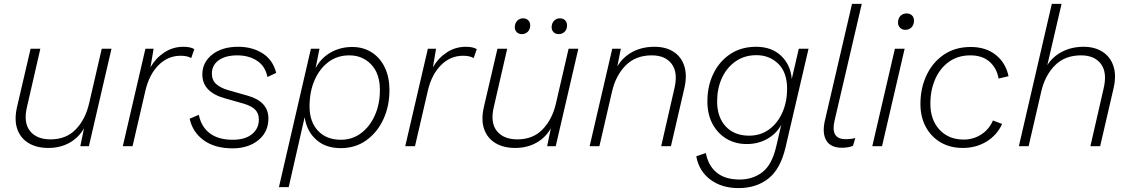

<svg xmlns="http://www.w3.org/2000/svg" viewBox="-20 -750 5800 985"><path d="M228 9Q168 9 126.5 -16Q85 -41 68.5 -88.5Q52 -136 68 -204L137 -500H187L119 -204Q99 -122 133.5 -78.5Q168 -35 239 -35Q319 -35 368.5 -86Q418 -137 437 -219L502 -500H552L436 0H392L411 -92Q384 -44 336.5 -17.5Q289 9 228 9Z M610 0 726 -500H768L752 -405Q779 -452 823 -481Q867 -510 921 -510Q957 -510 977 -498L961 -452Q941 -464 907 -464Q841 -464 793 -415.5Q745 -367 726 -285L660 0Z M1173 11Q1082 11 1025 -30.5Q968 -72 953 -141L1000 -161Q1012 -100 1056 -66.5Q1100 -33 1174 -33Q1238 -33 1273 -62Q1308 -91 1308 -136Q1308 -168 1289.5 -187Q1271 -206 1231 -218L1136 -245Q1018 -277 1018 -368Q1018 -430 1068.5 -470Q1119 -510 1202 -510Q1274 -510 1327 -476.5Q1380 -443 1397 -376L1352 -355Q1341 -411 1298.5 -438.5Q1256 -466 1198 -466Q1136 -466 1101.5 -440.5Q1067 -415 1067 -373Q1067 -338 1089.5 -318.5Q1112 -299 1149 -288L1251 -259Q1357 -229 1357 -142Q1357 -73 1305.5 -31Q1254 11 1173 11Z M1411 210 1575 -500H1619L1599 -400Q1626 -452 1676 -480.5Q1726 -509 1787 -509Q1844 -509 1887.5 -481Q1931 -453 1954.5 -403Q1978 -353 1978 -288Q1978 -205 1946.5 -137.5Q1915 -70 1859 -30Q1803 10 1728 10Q1650 10 1601.5 -34Q1553 -78 1543 -149L1461 210ZM1729 -33Q1787 -33 1832 -66.5Q1877 -100 1903 -158Q1929 -216 1929 -288Q1929 -372 1884.5 -419Q1840 -466 1772 -466Q1710 -466 1664.5 -431.5Q1619 -397 1593.5 -338Q1568 -279 1568 -204Q1568 -126 1611 -79.5Q1654 -33 1729 -33Z M2059 0 2175 -500H2217L2201 -405Q2228 -452 2272 -481Q2316 -510 2370 -510Q2406 -510 2426 -498L2410 -452Q2390 -464 2356 -464Q2290 -464 2242 -415.5Q2194 -367 2175 -285L2109 0Z M2623 9Q2563 9 2521.5 -16Q2480 -41 2463.5 -88.5Q2447 -136 2463 -204L2532 -500H2582L2514 -204Q2494 -122 2528.5 -78.5Q2563 -35 2634 -35Q2714 -35 2763.5 -86Q2813 -137 2832 -219L2897 -500H2947L2831 0H2787L2806 -92Q2779 -44 2731.5 -17.5Q2684 9 2623 9ZM2846 -575Q2830 -575 2820 -585Q2810 -595 2810 -610Q2810 -630 2822 -643Q2834 -656 2853 -656Q2869 -656 2879 -646Q2889 -636 2889 -620Q2889 -599 2876.5 -587Q2864 -575 2846 -575ZM2657 -575Q2641 -575 2631 -585Q2621 -595 2621 -610Q2621 -630 2633 -643Q2645 -656 2664 -656Q2680 -656 2690 -646Q2700 -636 2700 -620Q2700 -599 2687.5 -587Q2675 -575 2657 -575Z M3005 0 3121 -500H3165L3147 -409Q3174 -456 3223.5 -483Q3273 -510 3337 -510Q3396 -510 3435.5 -484.5Q3475 -459 3490.5 -411.5Q3506 -364 3491 -298L3422 0H3372L3440 -297Q3459 -378 3426 -422Q3393 -466 3324 -466Q3241 -466 3190 -414.5Q3139 -363 3120 -281L3055 0Z M3769 215Q3683 215 3624.5 171.5Q3566 128 3552 52L3601 35Q3614 101 3657.5 136Q3701 171 3774 171Q3842 171 3891.5 133Q3941 95 3963 -2L3988 -110Q3964 -65 3917 -38Q3870 -11 3811 -11Q3752 -11 3706.5 -38.5Q3661 -66 3635 -115Q3609 -164 3609 -230Q3609 -309 3640 -372.5Q3671 -436 3727 -473Q3783 -510 3859 -510Q3939 -510 3987.5 -463.5Q4036 -417 4042 -345L4078 -500H4128L4010 6Q3984 117 3922 166Q3860 215 3769 215ZM3823 -54Q3883 -54 3927 -87Q3971 -120 3994.5 -174.5Q4018 -229 4018 -294Q4018 -379 3972.5 -423Q3927 -467 3861 -467Q3799 -467 3753.5 -435Q3708 -403 3683.5 -349.5Q3659 -296 3659 -230Q3659 -149 3703 -101.5Q3747 -54 3823 -54Z M4300 8Q4241 8 4219 -29.5Q4197 -67 4212 -132L4351 -730H4401L4261 -129Q4240 -36 4318 -36Q4348 -36 4368 -42L4356 -2Q4333 8 4300 8Z M4625 -597Q4608 -597 4597.5 -607.5Q4587 -618 4587 -634Q4587 -656 4599.5 -668.5Q4612 -681 4631 -681Q4648 -681 4658.5 -671Q4669 -661 4669 -644Q4669 -623 4656.5 -610Q4644 -597 4625 -597ZM4621 -500 4505 0H4455L4571 -500Z M4919 9Q4854 9 4805 -20Q4756 -49 4729 -100Q4702 -151 4702 -216Q4702 -299 4734 -365.5Q4766 -432 4823.5 -470.5Q4881 -509 4960 -509Q5038 -509 5089 -468Q5140 -427 5154 -359L5103 -347Q5094 -400 5057 -433Q5020 -466 4958 -466Q4895 -466 4849 -433.5Q4803 -401 4778 -344.5Q4753 -288 4753 -218Q4753 -135 4800 -84.5Q4847 -34 4924 -34Q4974 -34 5014.5 -60.5Q5055 -87 5074 -132L5121 -114Q5095 -57 5041.5 -24Q4988 9 4919 9Z M5207 0 5376 -730H5426L5353 -416Q5381 -460 5429.5 -485Q5478 -510 5539 -510Q5596 -510 5636 -484.5Q5676 -459 5692 -411.5Q5708 -364 5693 -298L5624 0H5574L5642 -297Q5661 -378 5628 -422Q5595 -466 5526 -466Q5443 -466 5392 -414.5Q5341 -363 5322 -281L5257 0Z"/></svg>

Font: Work Sans Light
Style: Italic
Weight: 300
Italic angle: -13°
Designer: Wei Huang
Foundry: Wei Huang
Version: Version 2.010; ttfautohint (v1.8.3)